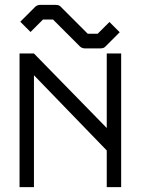

<svg xmlns="http://www.w3.org/2000/svg" viewBox="-20 -816 580 786"><path d="M84 -706 63 -727 123 -787Q132 -796 144 -796H209Q223 -796 230 -787L339 -678H380L428 -726L449 -705L470 -684L413 -627Q406 -618 392 -618H327Q315 -618 306 -627L197 -736H156L105 -685ZM60 -50V-597H119L417 -292V-597H476V-50H417V-200L119 -508V-50Z"/></svg>

Font: IBM 3270
Style: Regular
Weight: 400
Monospace: yes
Version: Version 2.3.1